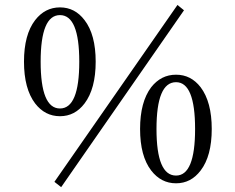

<svg xmlns="http://www.w3.org/2000/svg" viewBox="-20 -732 953 777"><path d="M227.5 25.4 200.2 3.9 698.2 -711.9 724.6 -690.4ZM692.4 9.8Q631.8 9.8 591.8 -42Q546.9 -100.6 546.9 -210Q546.9 -319.3 591.8 -378.9Q631.8 -429.7 692.4 -429.7Q752.9 -429.7 792 -378.9Q836.9 -319.3 836.9 -210Q836.9 -100.6 792 -42Q752.9 9.8 692.4 9.8ZM692.4 -21.5Q769.5 -21.5 769.5 -210Q769.5 -399.4 692.4 -399.4Q613.3 -399.4 613.3 -210Q613.3 -21.5 692.4 -21.5ZM222.7 -261.7Q162.1 -261.7 122.1 -313.5Q77.1 -373 77.1 -482.4Q77.1 -591.8 122.1 -650.4Q162.1 -702.1 222.7 -702.1Q283.2 -702.1 322.3 -650.4Q367.2 -591.8 367.2 -482.4Q367.2 -373 322.3 -313.5Q283.2 -261.7 222.7 -261.7ZM222.7 -293Q300.8 -293 300.8 -482.4Q300.8 -670.9 222.7 -670.9Q144.5 -670.9 144.5 -482.4Q144.5 -293 222.7 -293Z"/></svg>

Font: Bpmf GenYo Min R
Style: R
Weight: 400
Foundry: But Ko
Version: Version 1.320